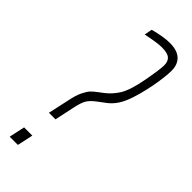

<svg xmlns="http://www.w3.org/2000/svg" viewBox="-234 -720 744 744"><g transform="rotate(45 138.0 -348.0)"><path d="M138 -368 150 -377Q178 -398 196.5 -428Q215 -458 228 -526Q241 -597 241 -619Q241 -641 228.5 -651.5Q216 -662 185 -662Q160 -662 103 -650L109 -682Q161 -696 195 -696Q236 -696 256 -677Q276 -658 276 -625Q276 -592 266 -537Q253 -469 235.5 -425.5Q218 -382 186 -358L154 -334Q133 -318 124 -302.5Q115 -287 108 -253L91 -173H55L74 -260Q81 -295 91 -315Q101 -335 110 -344.5Q119 -354 138 -368ZM13 0 27 -65H72L58 0Z"/></g></svg>

Font: Saira Ultra Condensed Thin
Style: Italic
Weight: 100
Width: 1
Italic angle: -12°
Designer: Hector Gatti with collaboration of the Omnibus-Type team
Foundry: Omnibus-Type
Version: Version 1.001; ttfautohint (v1.8)